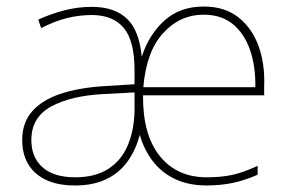

<svg xmlns="http://www.w3.org/2000/svg" viewBox="-20 -558 890 588"><path d="M604 -538Q668 -538 710 -505Q752 -472 772 -416.5Q792 -361 789 -291V-266H418Q417 -145 469.5 -80Q522 -15 613 -15Q656 -15 689.5 -22Q723 -29 769 -50V-23Q731 -6 693.5 2Q656 10 613 10Q557 10 515.5 -10Q474 -30 447.5 -65Q421 -100 408 -145Q396 -99 371 -64Q346 -29 306 -9.5Q266 10 210 10Q156 10 120 -7.5Q84 -25 66 -56Q48 -87 48 -129Q48 -182 78 -216.5Q108 -251 163.5 -270Q219 -289 296 -294L392 -300V-343Q392 -433 359 -472.5Q326 -512 261 -512Q224 -512 186.5 -503Q149 -494 106 -472L97 -498Q137 -516 178 -526.5Q219 -537 261 -537Q331 -537 369 -500.5Q407 -464 414 -384Q436 -452 483.5 -495Q531 -538 604 -538ZM298 -270Q198 -265 137 -232Q76 -199 76 -129Q76 -76 110.5 -45.5Q145 -15 210 -15Q272 -15 312 -41Q352 -67 371.5 -113.5Q391 -160 392 -220V-275ZM604 -513Q531 -513 479.5 -456.5Q428 -400 419 -291H762Q763 -357 745 -407Q727 -457 692 -485Q657 -513 604 -513Z"/></svg>

Font: Noto Sans Armenian Thin
Style: Regular
Weight: 250
Version: Version 2.007